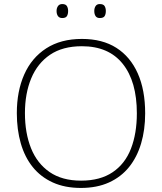

<svg xmlns="http://www.w3.org/2000/svg" viewBox="-20 -917 799 947"><path d="M696 -358Q696 -277 676 -209.5Q656 -142 616.5 -93Q577 -44 517.5 -17Q458 10 379 10Q300 10 240.5 -17Q181 -44 141.5 -93Q102 -142 82.5 -210Q63 -278 63 -359Q63 -467 99.5 -549.5Q136 -632 208 -678.5Q280 -725 384 -725Q485 -725 554 -681Q623 -637 659.5 -555Q696 -473 696 -358ZM103 -359Q103 -261 133 -186Q163 -111 224.5 -68.5Q286 -26 380 -26Q474 -26 535.5 -67.5Q597 -109 626 -184Q655 -259 655 -358Q655 -515 585.5 -602Q516 -689 384 -689Q289 -689 227 -647Q165 -605 134 -530.5Q103 -456 103 -359ZM259 -863Q259 -877 266 -887Q273 -897 287 -897Q304 -897 310 -887Q316 -877 316 -863Q316 -847 310 -837.5Q304 -828 287 -828Q273 -828 266 -837.5Q259 -847 259 -863ZM445 -863Q445 -877 451.5 -887Q458 -897 472 -897Q490 -897 496 -887Q502 -877 502 -863Q502 -847 496 -837.5Q490 -828 472 -828Q458 -828 451.5 -837.5Q445 -847 445 -863Z"/></svg>

Font: Noto Sans Armenian ExtraLight
Style: Regular
Weight: 250
Designer: Monotype Design Team
Foundry: Monotype Imaging Inc.
Version: Version 2.007